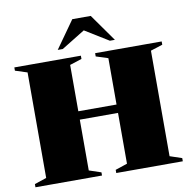

<svg xmlns="http://www.w3.org/2000/svg" viewBox="-97 -1031 1121 1128"><g transform="rotate(-10 463.0 -467.5)"><path d="M349 -43 420.5 -19V0H23.5V-19L95 -43V-672.5L23.5 -695.5V-715H420.5V-695.5L349 -672.5V-396H577V-672.5L505.5 -695.5V-715H902.5V-695.5L831 -672.5V-43L902.5 -19V0H505.5V-19L577 -43V-346H349ZM603.5 -772 463 -858.5 322.5 -772H292.5L408 -935H518L633.5 -772Z"/></g></svg>

Font: Newsreader 72pt ExtraBold
Style: Regular
Weight: 800
Designer: Hugues Gentile
Foundry: Production Type
Version: Version 1.003; ttfautohint (v1.8.3)